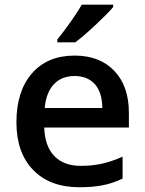

<svg xmlns="http://www.w3.org/2000/svg" viewBox="-20 -786 616 816"><path d="M317.9 9.8Q191.9 9.8 120.8 -63.7Q49.8 -137.2 49.8 -266.1Q49.8 -398.4 115.7 -474.1Q181.6 -549.8 296.9 -549.8Q403.8 -549.8 465.8 -484.9Q527.8 -419.9 527.8 -306.2V-244.1H168Q170.4 -165.5 210.4 -123.3Q250.5 -81.1 323.2 -81.1Q371.1 -81.1 412.4 -90.1Q453.6 -99.1 501 -120.1V-26.9Q459 -6.8 416 1.5Q373 9.8 317.9 9.8ZM296.9 -462.9Q242.2 -462.9 209.2 -428.2Q176.3 -393.6 169.9 -327.1H415Q414.1 -394 382.8 -428.5Q351.6 -462.9 296.9 -462.9ZM223.6 -606V-618.2Q251.5 -652.3 281 -694.3Q310.5 -736.3 327.6 -766.1H460.9V-755.9Q435.5 -726.1 385 -679Q334.5 -631.8 299.8 -606Z"/></svg>

Font: f0_46533          
Style: Regular
Weight: 600
Foundry: Ascender Corporation
Version: Version 1.10